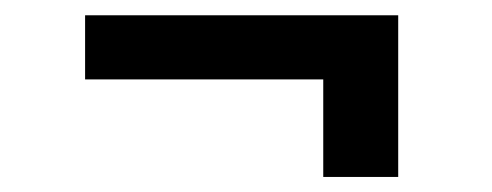

<svg xmlns="http://www.w3.org/2000/svg" viewBox="-20 -413 640 250"><path d="M498.5 -182.6H400.9V-309.6H90.8V-393.1H498.5Z"/></svg>

Font: Roboto Mono
Style: Regular
Weight: 500
Designer: Google
Version: Version 2.000986; 2015; ttfautohint (v1.3)